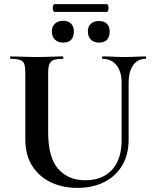

<svg xmlns="http://www.w3.org/2000/svg" viewBox="-20 -899 743 933"><path d="M571 -497Q571 -550 546.5 -581.5Q522 -613 478 -613Q476 -613 476 -619Q476 -625 478 -625Q503 -625 529.5 -623.5Q556 -622 587 -622Q614 -622 640 -623.5Q666 -625 688 -625Q690 -625 690 -619Q690 -613 688 -613Q648 -613 626.5 -581.5Q605 -550 605 -497V-219Q605 -148 574 -95.5Q543 -43 487 -14.5Q431 14 356 14Q283 14 225.5 -14Q168 -42 135.5 -94.5Q103 -147 103 -221V-544Q103 -573 98 -587.5Q93 -602 77.5 -607.5Q62 -613 32 -613Q29 -613 29 -619Q29 -625 32 -625Q58 -625 90 -623.5Q122 -622 158 -622Q196 -622 228 -623.5Q260 -625 285 -625Q288 -625 288 -619Q288 -613 285 -613Q255 -613 240 -607Q225 -601 219.5 -586Q214 -571 214 -542V-256Q214 -133 263 -78Q312 -23 394 -23Q477 -23 524 -73.5Q571 -124 571 -218ZM287 -692Q262 -692 247 -706.5Q232 -721 232 -747Q232 -770 247 -784Q262 -798 287 -798Q312 -798 325.5 -784Q339 -770 339 -747Q339 -692 287 -692ZM461 -692Q436 -692 421.5 -706.5Q407 -721 407 -747Q407 -770 421.5 -783.5Q436 -797 461 -797Q486 -797 499.5 -783.5Q513 -770 513 -747Q513 -692 461 -692ZM246 -841Q240 -841 237.5 -850.5Q235 -860 237.5 -869.5Q240 -879 246 -879H497Q504 -879 506.5 -869.5Q509 -860 506.5 -850.5Q504 -841 497 -841Z"/></svg>

Font: Cormorant Garamond Light
Style: Regular
Weight: 300
Designer: Christian Thalmann (Catharsis Fonts)
Foundry: Catharsis Fonts
Version: Version 4.001